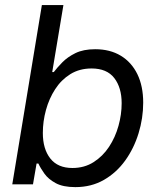

<svg xmlns="http://www.w3.org/2000/svg" viewBox="-20 -748 645 779"><path d="M285.6 11.2Q235.8 11.2 206.1 -4.9Q176.3 -21 160.4 -43.2Q144.5 -65.4 135.7 -84.5H128.4L113.8 0H29.8L149.9 -727.5H237.3L191.9 -455.6H198.2Q211.9 -473.6 232.9 -495.1Q253.9 -516.6 286.1 -532.5Q318.4 -548.3 366.2 -548.3Q426.3 -548.3 470 -522Q513.7 -495.6 537.4 -447Q561 -398.4 561 -331.5Q561 -268.6 542.2 -207.3Q523.4 -146 488 -96.7Q452.6 -47.4 401.6 -18.1Q350.6 11.2 285.6 11.2ZM273.9 -66.4Q322.3 -66.4 359.6 -90.1Q397 -113.8 422.4 -152.3Q447.8 -190.9 460.7 -237.3Q473.6 -283.7 473.6 -329.1Q473.6 -392.6 443.6 -431.4Q413.6 -470.2 351.6 -470.2Q302.7 -470.2 265.6 -447.3Q228.5 -424.3 203.9 -386.2Q179.2 -348.1 166.5 -301.8Q153.8 -255.4 153.8 -208.5Q153.8 -143.6 184.1 -105Q214.4 -66.4 273.9 -66.4Z"/></svg>

Font: Inter 17pt
Style: Italic
Weight: 400
Italic angle: -9.3988°
Version: Version 4.001;git-66647c0bb